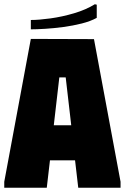

<svg xmlns="http://www.w3.org/2000/svg" viewBox="-20 -883 588 903"><path d="M0 0V-28L125 -700L422 -699L547 -28V0H348L333 -129H215L200 0ZM233 -294H315L289 -519H259ZM426 -863 435 -861V-799Q406 -783 364.5 -772.5Q323 -762 278 -756Q233 -750 192.5 -747.5Q152 -745 125 -745V-789Q163 -789 217.5 -796.5Q272 -804 328 -820.5Q384 -837 426 -863Z"/></svg>

Font: Phudu Black
Style: Regular
Weight: 900
Version: Version 1.005;gftools[0.9.23]